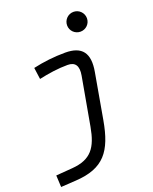

<svg xmlns="http://www.w3.org/2000/svg" viewBox="-175 -840 936 1171"><g transform="rotate(-20 293.0 -255.0)"><path d="M13.7 234.4 109.9 228.5C296.4 217.8 361.3 129.9 395 -60.5L446.8 -354.5C467.8 -471.7 425.8 -527.3 316.9 -527.3C245.1 -527.3 172.4 -518.6 107.9 -503.9L118.2 -428.7C178.2 -441.9 242.7 -451.7 304.7 -451.7C354.5 -451.7 374 -421.9 363.3 -361.3L307.6 -49.8C284.7 78.1 241.2 140.1 117.2 149.9L9.8 158.2ZM449.2 -615.2C484.9 -615.2 513.7 -643.6 513.7 -679.2C513.7 -714.8 484.9 -743.7 449.2 -743.7C413.6 -743.7 384.8 -714.8 384.8 -679.2C384.8 -643.6 413.6 -615.2 449.2 -615.2Z"/></g></svg>

Font: Cascadia Mono NF SemiLight
Style: Italic
Weight: 350
Italic angle: -10°
Monospace: yes
Designer: Aaron Bell
Foundry: Saja Typeworks
Version: Version 2404.023